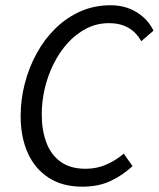

<svg xmlns="http://www.w3.org/2000/svg" viewBox="-20 -688 595 720"><path d="M288.4 12Q214.4 12 162.7 -21.4Q110.9 -54.8 84.1 -114.5Q57.4 -174.2 57.4 -252.7Q57.4 -315 73.1 -375.3Q88.8 -435.7 117.9 -488.5Q146.9 -541.4 188.3 -581.8Q229.7 -622.2 281.7 -645.3Q333.7 -668.3 394.3 -668.3Q450.3 -668.3 492.7 -642Q535.2 -615.8 555.5 -572.9L509.6 -533.5Q491 -567.2 460.7 -584.2Q430.5 -601.2 389.2 -601.2Q342.9 -601.2 303.9 -581Q264.8 -560.8 233.8 -526.6Q202.9 -492.3 180.9 -448.2Q159 -404 147.7 -355.5Q136.5 -306.9 136.5 -260Q136.5 -200.3 153.7 -154Q170.9 -107.7 207.3 -81.4Q243.7 -55.1 300.9 -55.1Q342.7 -55.1 378.5 -70.8Q414.3 -86.4 444 -111.7L477 -65.1Q439.5 -30.3 394.3 -9.1Q349.2 12 288.4 12Z"/></svg>

Font: Source Sans 3 VF
Style: Italic
Weight: 200
Italic angle: -11°
Designer: Paul D. Hunt
Foundry: Adobe Systems Incorporated
Version: Version 3.042;hotconv 1.0.118;makeotfexe 2.5.65603